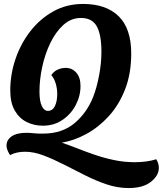

<svg xmlns="http://www.w3.org/2000/svg" viewBox="-20 -701 825 973"><path d="M632 252Q576 252 521 233.5Q466 215 411.5 187.5Q357 160 304 133Q251 106 201.5 87Q152 68 107 68Q86 68 67 72Q48 76 31 85Q23 73 18 60.5Q13 48 13 37Q13 8 39 -10Q65 -28 115 -28Q129 -28 154 -25.5Q179 -23 199 -24Q295 -24 358 -77Q421 -130 453 -212Q471 -259 482.5 -320.5Q494 -382 494 -438Q494 -525 470.5 -567.5Q447 -610 390 -610Q340 -610 301 -574.5Q262 -539 235 -483Q208 -427 194 -362Q180 -297 180 -237Q180 -188 192 -163.5Q204 -139 222 -139Q246 -139 258 -163Q270 -187 270 -225Q270 -253 262 -279Q254 -305 240 -320Q252 -339 272 -348Q292 -357 313 -357Q345 -357 366.5 -333Q388 -309 388 -265Q388 -215 364 -169Q340 -123 297 -93.5Q254 -64 197 -64Q153 -64 115.5 -82.5Q78 -101 55 -140.5Q32 -180 32 -243Q32 -324 58.5 -402Q85 -480 134 -543Q183 -606 250.5 -643.5Q318 -681 401 -681Q518 -681 581.5 -618.5Q645 -556 645 -430Q645 -328 614 -248.5Q583 -169 531.5 -112.5Q480 -56 417.5 -22Q355 12 293 22Q324 32 365.5 48.5Q407 65 456 82Q505 99 557 110Q609 121 662 121Q691 121 719 117.5Q747 114 772 106Q785 127 785 151Q784 190 744 221Q704 252 632 252Z"/></svg>

Font: Sansita Swashed SemiBold
Style: Regular
Weight: 600
Designer: Pablo Cosgaya
Foundry: Omnibus-Type
Version: Version 1.003; ttfautohint (v1.8.3)